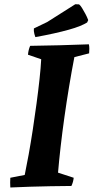

<svg xmlns="http://www.w3.org/2000/svg" viewBox="-20 -862 434 890"><path d="M27.8 7.1Q26.8 -4.4 27.1 -15.7Q27.3 -27 27.8 -38L94.6 -51.1Q103.1 -91.5 112.9 -145.9Q122.7 -200.3 132 -260.9Q141.3 -321.6 149.3 -381.5Q157.4 -441.4 163.2 -494.9Q169 -548.3 171 -587.3L109.7 -608.4Q110.7 -620.5 113.3 -630.5Q115.8 -640.6 119.8 -649.5Q187.9 -650.5 255.9 -652.2Q324 -654 392.1 -656.6Q394.1 -646.6 394.1 -636.1Q394.1 -625.7 393.1 -614.7L324.8 -597.3Q312.2 -532.5 300.4 -461.4Q288.6 -390.2 278.6 -319.2Q268.6 -248.2 261.1 -182.4Q253.6 -116.6 249 -61.7L321.6 -38Q320.6 -28 318.1 -19Q315.6 -10 311.1 0Q262.2 0.5 214.4 1.2Q166.6 2 120 3.5Q73.5 5 27.8 7.1ZM143.9 -690Q141.4 -696.9 139.4 -704.4Q137.4 -711.8 136.9 -718.2L137.1 -730.2L198.6 -759.8L329 -842.4L346.6 -841.7Q352.9 -836.9 360.5 -824.5Q368.1 -812.1 376 -797.4Q383.9 -782.7 388.9 -768.8L383.9 -757.8Q372 -750.2 350.5 -741.4Q329 -732.6 298.6 -724.2Q268.2 -715.7 229.5 -707.1Q190.8 -698.4 143.9 -690Z"/></svg>

Font: Labrada
Style: Italic
Weight: 400
Italic angle: -7°
Designer: Mercedes Jáuregui
Foundry: Omnibus-Type Team
Version: Version 1.000